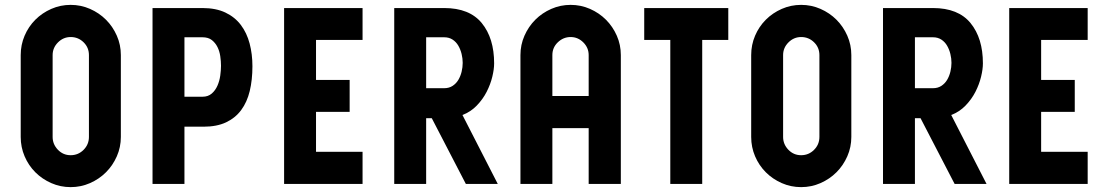

<svg xmlns="http://www.w3.org/2000/svg" viewBox="-20 -755 4549 788"><path d="M270 -735Q312 -735 349.5 -718.5Q387 -702 415 -674Q443 -646 459.5 -608.5Q476 -571 476 -529V-193Q476 -151 459.5 -113.5Q443 -76 415 -48Q387 -20 349.5 -3.5Q312 13 270 13Q228 13 190.5 -3.5Q153 -20 125 -48Q97 -76 81 -113.5Q65 -151 65 -193V-529Q65 -571 81 -608.5Q97 -646 125 -674Q153 -702 190.5 -718.5Q228 -735 270 -735ZM345 -529Q345 -560 323 -581.5Q301 -603 270 -603Q240 -603 218 -581Q196 -559 196 -529V-193Q196 -163 217.5 -140.5Q239 -118 270 -118Q301 -118 323 -140Q345 -162 345 -193Z M811 -722Q866 -722 905 -703.5Q944 -685 968.5 -652.5Q993 -620 1004.5 -576.5Q1016 -533 1016 -483Q1016 -427 1005 -381.5Q994 -336 970 -303.5Q946 -271 908 -253Q870 -235 815 -235H737V0H606V-722ZM737 -358H811Q834 -358 849 -371Q864 -384 872.5 -403.5Q881 -423 884 -445Q887 -467 887 -485Q887 -504 884 -524.5Q881 -545 872.5 -562Q864 -579 849.5 -590.5Q835 -602 811 -602H737Z M1146 0V-722H1468V-591H1277V-427H1415V-296H1277V-132H1468V0Z M1752 -270H1729V0H1598V-722H1803Q1907 -722 1957.5 -660Q2008 -598 2008 -495Q2008 -471 2000.5 -440Q1993 -409 1977.5 -378.5Q1962 -348 1937 -322Q1912 -296 1878 -283L2023 0H1892ZM1729 -393H1803Q1823 -393 1837.5 -402.5Q1852 -412 1861 -427Q1870 -442 1874.5 -460.5Q1879 -479 1879 -497Q1879 -515 1874.5 -533.5Q1870 -552 1861 -567.5Q1852 -583 1837.5 -592.5Q1823 -602 1803 -602H1729Z M2396 -229H2247V0H2116V-529Q2116 -571 2132.5 -608.5Q2149 -646 2177 -674Q2205 -702 2242.5 -718.5Q2280 -735 2322 -735Q2364 -735 2401.5 -718.5Q2439 -702 2467 -674Q2495 -646 2511.5 -608.5Q2528 -571 2528 -529V0H2396ZM2396 -361V-529Q2396 -559 2374 -581Q2352 -603 2322 -603Q2292 -603 2269.5 -581.5Q2247 -560 2247 -529V-361Z M2862 -591V0H2731V-591H2624V-722H2969V-591Z M3268 -735Q3310 -735 3347.5 -718.5Q3385 -702 3413 -674Q3441 -646 3457.5 -608.5Q3474 -571 3474 -529V-193Q3474 -151 3457.5 -113.5Q3441 -76 3413 -48Q3385 -20 3347.5 -3.5Q3310 13 3268 13Q3226 13 3188.5 -3.5Q3151 -20 3123 -48Q3095 -76 3079 -113.5Q3063 -151 3063 -193V-529Q3063 -571 3079 -608.5Q3095 -646 3123 -674Q3151 -702 3188.5 -718.5Q3226 -735 3268 -735ZM3343 -529Q3343 -560 3321 -581.5Q3299 -603 3268 -603Q3238 -603 3216 -581Q3194 -559 3194 -529V-193Q3194 -163 3215.5 -140.5Q3237 -118 3268 -118Q3299 -118 3321 -140Q3343 -162 3343 -193Z M3758 -270H3735V0H3604V-722H3809Q3913 -722 3963.5 -660Q4014 -598 4014 -495Q4014 -471 4006.5 -440Q3999 -409 3983.5 -378.5Q3968 -348 3943 -322Q3918 -296 3884 -283L4029 0H3898ZM3735 -393H3809Q3829 -393 3843.5 -402.5Q3858 -412 3867 -427Q3876 -442 3880.5 -460.5Q3885 -479 3885 -497Q3885 -515 3880.5 -533.5Q3876 -552 3867 -567.5Q3858 -583 3843.5 -592.5Q3829 -602 3809 -602H3735Z M4122 0V-722H4444V-591H4253V-427H4391V-296H4253V-132H4444V0Z"/></svg>

Font: PostBus
Style: Regular
Weight: 400
Designer: Peter Wiegel
Version: Version 1.001